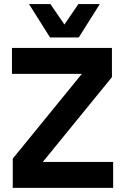

<svg xmlns="http://www.w3.org/2000/svg" viewBox="-20 -913 607 933"><path d="M42 0V-142.1L377.9 -554.2H38.1V-680.2H523.9V-538.1L188 -126H529.8V0ZM121.1 -893.1H225.1L293 -793.9L360.8 -893.1H464.8L362.8 -731H223.1Z"/></svg>

Font: TASA Orbiter Deck
Style: Bold
Weight: 700
Designer: Weizhong Zhang
Version: Version 1.000;Glyphs 3.1.2 (3151)